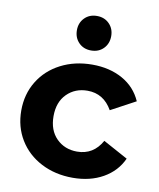

<svg xmlns="http://www.w3.org/2000/svg" viewBox="-87 -849 765 926"><g transform="rotate(10 295.5 -386.5)"><path d="M32 -269Q32 -349 70.5 -412Q109 -475 177.5 -510.5Q246 -546 332 -546Q417 -546 480.5 -510.5Q544 -475 573 -409L452 -344Q410 -418 331 -418Q270 -418 230 -378Q190 -338 190 -269Q190 -200 230 -160Q270 -120 331 -120Q411 -120 452 -194L573 -128Q544 -64 480.5 -28Q417 8 332 8Q246 8 177.5 -27.5Q109 -63 70.5 -126Q32 -189 32 -269ZM229 -697Q229 -733 252.5 -757Q276 -781 313 -781Q350 -781 373.5 -757Q397 -733 397 -697Q397 -660 373.5 -636Q350 -612 313 -612Q276 -612 252.5 -636Q229 -660 229 -697Z"/></g></svg>

Font: mBank
Style: Bold
Weight: 700
Designer: Julieta Ulanovsky
Foundry: Julieta Ulanovsky
Version: Version 7.200